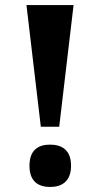

<svg xmlns="http://www.w3.org/2000/svg" viewBox="-20 -734 397 762"><path d="M142 -231H215L272 -714H85ZM179 8C224 8 262 -13 262 -76C262 -140 224 -160 179 -160C133 -160 97 -140 97 -76C97 -13 133 8 179 8Z"/></svg>

Font: Noto Serif Georgian SemiCondensed ExtraBold
Style: Regular
Weight: 800
Width: 4
Designer: Monotype Design Team, Akaki Razmadze
Foundry: Google LLC
Version: Version 2.003